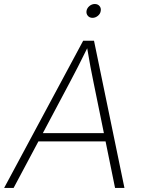

<svg xmlns="http://www.w3.org/2000/svg" viewBox="-36 -929 710 949"><path d="M-15.6 0 375 -727.5H428.7L579.1 0H532.7L485.8 -230H153.8L31.2 0ZM175.8 -271H477.5L426.3 -522Q418.9 -557.1 411.1 -598.6Q403.3 -640.1 395 -690.4Q370.6 -640.1 349.1 -598.6Q327.6 -557.1 309.1 -522ZM421.4 -840.8Q406.7 -840.8 398.2 -850.8Q389.6 -860.8 391.6 -875Q394 -889.2 406 -899.2Q418 -909.2 432.6 -909.2Q447.3 -909.2 455.8 -899.2Q464.4 -889.2 461.9 -875Q460 -860.8 447.8 -850.8Q435.5 -840.8 421.4 -840.8Z"/></svg>

Font: Inter Extra Light
Style: Italic
Weight: 200
Italic angle: -9.39999°
Designer: Rasmus Andersson
Foundry: rsms
Version: Version 4.000;git-3c8e0fc